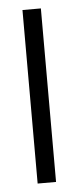

<svg xmlns="http://www.w3.org/2000/svg" viewBox="-44 -555 238 582"><g transform="rotate(-5 74.5 -264.0)"><path d="M47 0V-528H103V0Z"/></g></svg>

Font: Bricolage Grotesque 72pt Condensed ExtraLight
Style: Regular
Weight: 250
Width: 3
Designer: Mathieu Triay
Foundry: Atelier Triay
Version: Version 1.001;gftools[0.9.33.dev8+g029e19f]